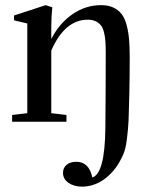

<svg xmlns="http://www.w3.org/2000/svg" viewBox="-20 -466 575 735"><path d="M26.4 0V-25.9L84.5 -32.7V-376L33.7 -388.2V-406.7L154.8 -446.3L180.2 -438Q176.3 -401.4 176.3 -360.4V-316.9Q208 -377.9 258.1 -412.1Q308.1 -446.3 367.2 -446.3Q394.5 -446.3 414.1 -437Q433.6 -427.7 445.8 -411.9Q458 -396 464.8 -369.9Q471.7 -343.8 474.1 -314.9Q476.6 -286.1 476.6 -246.1Q476.6 -179.7 475.1 -107.4Q473.6 -39.1 472.2 -5.6Q470.7 27.8 465.8 66.4Q460.9 105 452.1 124.5Q426.8 183.1 384.8 215.8Q342.8 248.5 293.5 248.5Q263.2 248.5 242.2 233.9Q221.2 219.2 221.2 195.8Q221.2 176.3 235.1 164.8Q249 153.3 272 153.3Q320.8 153.3 333.5 213.4Q381.3 198.2 383.3 25.4Q384.8 -120.6 384.8 -264.6Q384.8 -290 383.5 -307.6Q382.3 -325.2 378.2 -342Q374 -358.9 366.5 -368.7Q358.9 -378.4 346.4 -384.5Q334 -390.6 315.9 -390.6Q228 -390.6 176.3 -272.5V-32.7L234.4 -25.9V0Z"/></svg>

Font: Elstob Medium
Style: Regular
Weight: 500
Designer: Peter S. Baker
Version: Version 1.015